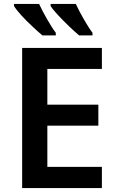

<svg xmlns="http://www.w3.org/2000/svg" viewBox="-20 -958 598 978"><path d="M237.8 -938V-927.7C244.6 -916.5 256.8 -900.9 274.9 -881.8C292.5 -862.8 311 -843.8 331.1 -824.7C351.1 -805.7 368.2 -790 382.8 -777.8H451.2V-791C437 -809.6 422.4 -833 406.2 -861.3C390.1 -889.6 376.5 -915 366.2 -938ZM51.3 -938V-927.7C57.6 -916.5 69.8 -900.9 86.9 -881.8C104 -862.8 123 -843.8 143.6 -824.7C163.6 -805.7 181.2 -790 195.8 -777.8H264.2V-791C250 -809.6 235.4 -833 219.2 -861.3C203.1 -889.6 189.5 -915 179.2 -938ZM499 -107.9H221.2V-317.9H481V-424.8H221.2V-606.9H499V-713.9H92.8V0H499Z"/></svg>

Font: Noto Reveo Sans
Style: Regular
Weight: 600
Designer: Monotype Design Team
Foundry: Monotype Imaging Inc.
Version: Version 2.007